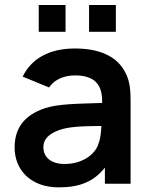

<svg xmlns="http://www.w3.org/2000/svg" viewBox="-20 -754 616 788"><path d="M73 -439.5 181.5 -395C205 -430.5 247.5 -444.5 287.5 -444.5C366.5 -444.5 402 -408.5 399 -331.5C297.5 -328 218 -328 163 -309.5C77.5 -280 40 -226.5 40 -148C40 -59 103.5 15 221 15C306 15 364.5 -8 410.5 -66V0H516V-331.5C516 -379 514.5 -417 495.5 -454.5C460 -526 383.5 -555 287.5 -555C177.5 -555 107.5 -510 73 -439.5ZM139 -623.5H249V-733.5H139ZM158 -149.5C158 -184.5 182 -205 223.5 -220.5C261.5 -233.5 310 -236.5 396 -237C395 -213.5 392.5 -186 385 -167C376 -129 327 -81 245 -81C188 -81 158 -110 158 -149.5ZM345.5 -623.5H455.5V-733.5H345.5Z"/></svg>

Font: Eudonet
Style: Bold
Weight: 700
Designer: Mikhail Sharanda
Foundry: Mikhail Sharanda
Version: Version 4.503;Glyphs 3.1.2 (3151)